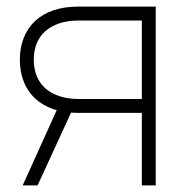

<svg xmlns="http://www.w3.org/2000/svg" viewBox="-20 -560 560 580"><path d="M48.5 0 165.5 -258.5H212.5L93.5 0ZM216 -540H450.5V0H408.5V-219H216Q174 -219 141.2 -230.2Q108.5 -241.5 86 -262.5Q63.5 -283.5 51.8 -313.2Q40 -343 40 -379.5Q40 -416 51.8 -445.8Q63.5 -475.5 86 -496.5Q108.5 -517.5 141.2 -528.8Q174 -540 216 -540ZM217.5 -498Q184 -498 158.5 -489.2Q133 -480.5 116 -465Q99 -449.5 90.5 -427.8Q82 -406 82 -379.5Q82 -353.5 90.5 -331.5Q99 -309.5 116 -294Q133 -278.5 158.5 -269.8Q184 -261 217.5 -261H408.5V-498Z"/></svg>

Font: Vela Sans GX ExtLt
Style: Regular
Weight: 200
Designer: Principal design: Mikhail Sharanda - project Manrope.
Design modification: Ravid Balaliev
Foundry: Mikhail Sharanda
Version: Version 1.001